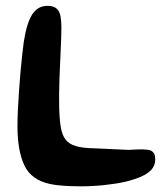

<svg xmlns="http://www.w3.org/2000/svg" viewBox="-20 -628 590 673"><path d="M153.9 16.6Q89 2.3 65.1 -49Q41.2 -100.2 41.2 -185.9Q41.2 -210.6 42.7 -242.2Q44.1 -273.9 46.6 -308.4Q49 -342.8 51.9 -375.8Q54.8 -408.9 57.9 -436.3Q61 -463.8 63.3 -480.9Q73.5 -547.4 93 -577.5Q112.5 -607.5 145.9 -607.5Q167.7 -607.5 178.2 -598.1Q188.7 -588.8 192 -571.8Q195.2 -554.8 195.2 -531.4Q195.2 -515.9 194.5 -495.3Q193.7 -474.6 192.7 -450.9Q191.7 -427.2 190.5 -401.6Q189.2 -376 188.4 -350.5Q187.6 -325 187.2 -300.7Q186.8 -276.4 187.4 -255Q188.3 -212.2 192.8 -183.9Q197.2 -155.6 209.5 -139.3Q221.8 -122.9 246.2 -115.8Q270.6 -108.7 311.2 -108.1Q346.9 -106.2 378.8 -105Q410.7 -103.8 431.1 -102.6Q460.8 -104.6 479.8 -104.4Q498.8 -104.1 508.4 -100.4Q516.6 -96.4 520.4 -89.1Q524.1 -81.8 524.1 -68.8Q524.1 -48.1 511.1 -33.5Q498 -19 474.8 -9Q451.6 1.1 420.9 8.7Q388.9 16.1 346.9 20.6Q304.9 25.1 263.6 25.1Q246.9 25.1 226.7 24.4Q206.4 23.7 187.3 21.7Q168.2 19.8 153.9 16.6Z"/></svg>

Font: Gluten Thin
Style: Regular
Weight: 100
Designer: Tyler Finck
Foundry: Etcetera Type Company
Version: Version 1.300